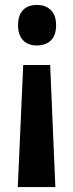

<svg xmlns="http://www.w3.org/2000/svg" viewBox="-20 -574 297 777"><path d="M74 -311H183L204 183H52ZM207 -472Q207 -432 186.5 -411Q166 -390 129 -390Q93 -390 73 -411.5Q53 -433 53 -472Q53 -512 73 -533Q93 -554 129 -554Q165 -554 186 -533Q207 -512 207 -472Z"/></svg>

Font: Noto Sans Khmer ExtraCondensed
Style: Bold
Weight: 700
Width: 2
Designer: Danh Hong and the Monotype Design Team
Foundry: Monotype Imaging Inc.
Version: Version 2.004